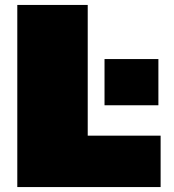

<svg xmlns="http://www.w3.org/2000/svg" viewBox="-20 -757 703 777"><path d="M50 0V-737H335V-208H630V0ZM403 -331V-518H621V-331Z"/></svg>

Font: Tomorrow ExtraBold
Style: Regular
Weight: 800
Designer: Tony de Marco, Monica Rizzolli
Foundry: Just in Type
Version: Version 2.002